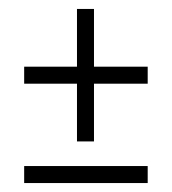

<svg xmlns="http://www.w3.org/2000/svg" viewBox="-20 -523 384 429"><path d="M34 -374H152V-503H190V-374H310V-336H190V-207H152V-336H34ZM310 -152V-114H34V-152Z"/></svg>

Font: Moniqa ExtBd Cond Paragraph
Style: Regular
Weight: 800
Width: 3
Designer: Rajesh Rajput
Foundry: Rajesh Rajput
Version: Version 1.000